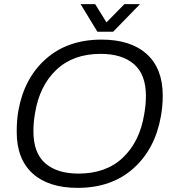

<svg xmlns="http://www.w3.org/2000/svg" viewBox="-20 -888 831 920"><path d="M650.9 -868.2 522 -735.8H446.8L366.2 -868.2H436L490.2 -780.8L576.2 -868.2ZM352.1 12.2Q212.4 12.2 136.2 -56.9Q60.1 -126 60.1 -255.9Q60.1 -314 67.9 -356.9Q95.7 -513.7 200.2 -606Q304.7 -698.2 466.8 -698.2Q606.4 -698.2 683.1 -628.9Q759.8 -559.6 759.8 -430.2Q759.8 -379.4 751 -331.1Q723.1 -173.3 618.7 -80.6Q514.2 12.2 352.1 12.2ZM356 -56.2Q488.3 -56.2 568.8 -132.6Q649.4 -209 670.9 -339.8Q679.2 -386.7 679.2 -428.2Q679.2 -530.8 622.3 -580.3Q565.4 -629.9 461.9 -629.9Q330.6 -629.9 250 -553.5Q169.4 -477.1 147.9 -346.2Q140.1 -301.8 140.1 -258.8Q140.1 -155.3 196.8 -105.7Q253.4 -56.2 356 -56.2Z"/></svg>

Font: Archivo Light
Style: Italic
Weight: 300
Italic angle: -10°
Designer: Hector Gatti
Foundry: Omnibus-Type
Version: Version 2.001